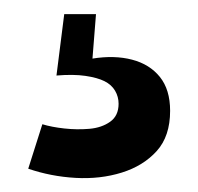

<svg xmlns="http://www.w3.org/2000/svg" viewBox="-20 -34 281 272"><path d="M20 205 40 142Q53 146 71 148Q89 150 106.5 148.5Q124 147 136 138.5Q148 130 148 113Q148 103 143 94.5Q138 86 128 81Q118 76 101 73.5Q84 71 60 73L71 -14H116L111 49Q142 44 167 50.5Q192 57 206.5 75Q221 93 221 123Q221 159 202 180Q183 201 152.5 210.5Q122 220 87 218Q52 216 20 205Z"/></svg>

Font: Bricolage Grotesque Condensed Medium
Style: Regular
Weight: 500
Width: 3
Designer: Mathieu Triay
Foundry: Atelier Triay
Version: Version 1.000;gftools[0.9.30]